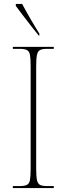

<svg xmlns="http://www.w3.org/2000/svg" viewBox="-20 -951 339 971"><path d="M45 0V-10H79Q104 -10 116 -16Q128 -22 131.5 -40.5Q135 -59 135 -98V-616Q135 -655 131.5 -673.5Q128 -692 116 -698Q104 -704 79 -704H45V-714H252V-704H219Q194 -704 182.5 -698Q171 -692 167 -673.5Q163 -655 163 -616V-98Q163 -59 167 -40.5Q171 -22 182.5 -16Q194 -10 219 -10H252V0ZM176 -771Q158 -794 135.5 -822Q113 -850 93 -877Q73 -904 60 -921V-931H92Q110 -897 133.5 -856.5Q157 -816 179 -781V-771Z"/></svg>

Font: Noto Serif Display SemiCondensed Thin
Style: Regular
Weight: 100
Width: 4
Designer: Monotype Design Team
Foundry: Monotype Imaging Inc.
Version: Version 2.009